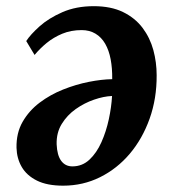

<svg xmlns="http://www.w3.org/2000/svg" viewBox="-20 -586 564 622"><path d="M65 -453Q78.5 -474 108 -500.5Q137.5 -527 182 -546.5Q226.5 -566 283.5 -566Q339.5 -566 378.5 -547Q417.5 -528 441.8 -495.8Q466 -463.5 476.8 -423.8Q487.5 -384 487.5 -342.5Q488 -267 464.8 -201.8Q441.5 -136.5 400.5 -88Q359.5 -39.5 304.2 -12Q249 15.5 184.5 15.5Q132.5 15.5 99.5 -1Q66.5 -17.5 50.5 -45Q34.5 -72.5 33.5 -107Q32.5 -155 53.2 -191.2Q74 -227.5 108.5 -253.5Q143 -279.5 184.5 -296Q226 -312.5 267.8 -320.8Q309.5 -329 343.5 -329.5Q344 -364.5 338.5 -393.8Q333 -423 320.8 -444.2Q308.5 -465.5 289.2 -477Q270 -488.5 244.5 -488.5Q210 -488.5 181.8 -476.8Q153.5 -465 131.2 -446.8Q109 -428.5 92 -408ZM214.5 -47Q246.5 -47 269.8 -68.8Q293 -90.5 308.5 -125.2Q324 -160 332.5 -199.5Q341 -239 343 -275Q316 -274 284.8 -263.2Q253.5 -252.5 225.5 -232.8Q197.5 -213 180 -184.5Q162.5 -156 163.5 -118.5Q165 -83 178.2 -65Q191.5 -47 214.5 -47Z"/></svg>

Font: Merriweather
Style: Bold Italic
Weight: 700
Italic angle: -7.8°
Version: Version 2.101